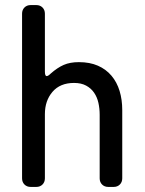

<svg xmlns="http://www.w3.org/2000/svg" viewBox="-20 -737 570 757"><path d="M67 -34V-683Q67 -698 76.5 -707.5Q86 -717 101 -717H123Q138 -717 147.5 -707.5Q157 -698 157 -683V-455Q157 -437 164 -437Q170 -437 180 -447Q206 -470 231 -481Q256 -492 291 -492Q334 -492 366 -478Q398 -464 419.5 -438.5Q441 -413 451.5 -378.5Q462 -344 462 -303V-34Q462 -19 452.5 -9.5Q443 0 428 0H407Q392 0 382.5 -9.5Q373 -19 373 -34V-284Q373 -309 368 -331.5Q363 -354 351 -371.5Q339 -389 319.5 -399.5Q300 -410 272 -410Q217 -410 187 -375Q157 -340 157 -287V-34Q157 -19 147.5 -9.5Q138 0 123 0H101Q86 0 76.5 -9.5Q67 -19 67 -34Z"/></svg>

Font: Higure Gothic Medium
Style: Regular
Weight: 500
Designer: Yoshimichi Ohira
Foundry: Positype
Version: Version 1.000